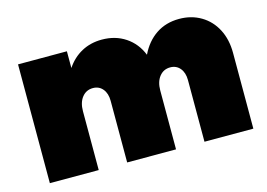

<svg xmlns="http://www.w3.org/2000/svg" viewBox="-79 -705 1189 854"><g transform="rotate(-15 515.5 -278.5)"><path d="M992 -349V0H767V-284Q767 -318 750 -338.5Q733 -359 705 -359Q674 -359 655 -335Q636 -311 636 -271V0H411V-284Q411 -318 394 -338.5Q377 -359 349 -359Q318 -359 299 -335Q280 -311 280 -271V0H55V-547H280V-470Q308 -512 349.5 -534.5Q391 -557 443 -557Q505 -557 551.5 -526Q598 -495 620 -440Q647 -496 692.5 -526.5Q738 -557 799 -557Q855 -557 899 -531Q943 -505 967.5 -458Q992 -411 992 -349Z"/></g></svg>

Font: Argentum Sans Black
Style: Regular
Weight: 900
Designer: Julieta Ulanovsky (Modified by Cristiano Sobral)
Foundry: Julieta Ulanovsky
Version: Version 1.000; ttfautohint (v1.5.65-e2d9)